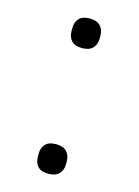

<svg xmlns="http://www.w3.org/2000/svg" viewBox="-88 -573 457 633"><g transform="rotate(15 140.0 -256.0)"><path d="M140 9Q115 9 103.5 -3.5Q92 -16 92 -36V-47Q92 -67 103.5 -79.5Q115 -92 140 -92Q164 -92 176 -79.5Q188 -67 188 -47V-36Q188 -16 176 -3.5Q164 9 140 9ZM140 -420Q115 -420 103.5 -432.5Q92 -445 92 -465V-476Q92 -496 103.5 -508.5Q115 -521 140 -521Q164 -521 176 -508.5Q188 -496 188 -476V-465Q188 -445 176 -432.5Q164 -420 140 -420Z"/></g></svg>

Font: IBM Plex Sans Thai Light
Style: Regular
Weight: 300
Designer: Mike Abbink, Paul van der Laan, Pieter van Rosmalen, Ben Mitchell, Mark Frömberg
Foundry: Bold Monday
Version: Version 1.2